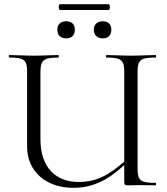

<svg xmlns="http://www.w3.org/2000/svg" viewBox="-20 -889 803 921"><path d="M268 -841H501C509 -841 509 -869 501 -869H268C260 -869 260 -841 268 -841ZM298 -705C324 -705 339 -720 339 -747C339 -772 324 -787 298 -787C271 -787 255 -772 255 -747C255 -720 271 -705 298 -705ZM473 -787C447 -787 430 -772 430 -747C430 -720 447 -705 473 -705C499 -705 514 -720 514 -747C514 -772 499 -787 473 -787ZM726 -12C653 -12 640 -23 640 -81V-544C640 -601 653 -613 726 -613C730 -613 730 -625 726 -625C694 -625 652 -622 608 -622C563 -622 523 -625 491 -625C487 -625 487 -613 491 -613C565 -613 576 -599 576 -542V-114C496 -42 432 -16 358 -16C248 -16 174 -85 174 -221V-542C174 -599 187 -613 260 -613C263 -613 263 -625 260 -625C229 -625 188 -622 142 -622C97 -622 57 -625 25 -625C21 -625 21 -613 25 -613C97 -613 110 -601 110 -544V-186C110 -64 204 12 331 12C421 12 493 -21 576 -97V-19C576 -2 579 0 595 0C613 0 626 -1 647 -1C676 -1 700 0 726 0C730 0 730 -12 726 -12Z"/></svg>

Font: Cormorant SC
Style: Regular
Weight: 400
Designer: Christian Thalmann (Catharsis Fonts)
Version: Version 1.000;PS 001.000;hotconv 1.0.70;makeotf.lib2.5.58329